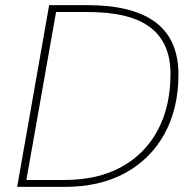

<svg xmlns="http://www.w3.org/2000/svg" viewBox="-20 -730 760 750"><path d="M47 0 172 -710H320Q498 -710 587.5 -643Q677 -576 677 -439Q677 -306 622.5 -207Q568 -108 468.5 -54Q369 0 233 0ZM83 -27H231Q362 -27 454.5 -78Q547 -129 596.5 -222Q646 -315 646 -441Q646 -563 567 -623Q488 -683 324 -683H199Z"/></svg>

Font: Livvic Thin
Style: Italic
Weight: 250
Italic angle: -10°
Designer: Jacques Le Bailly, Baron von Fonthausen
Version: Version 1.001; ttfautohint (v1.8.2)